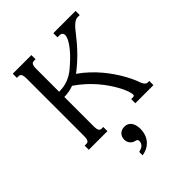

<svg xmlns="http://www.w3.org/2000/svg" viewBox="-273 -858 1278 1278"><g transform="rotate(-45 366.5 -218.5)"><path d="M544.9 -71.8Q542 -84 533.7 -104.2Q525.4 -124.5 511.5 -149.9Q497.6 -175.3 477.5 -204.6Q457.5 -233.9 431.6 -264.2Q405.8 -294.4 373.3 -324Q340.8 -353.5 301.8 -379.9Q279.8 -371.6 257.3 -367.7Q234.9 -363.8 212.9 -363.8V-91.3Q212.9 -75.2 214.6 -64.9Q216.3 -54.7 219.7 -49.1Q223.1 -43.5 228.3 -41.3Q233.4 -39.1 240.7 -39.1H254.9V0H79.6V-39.1H94.2Q101.6 -39.1 106.7 -41.3Q111.8 -43.5 115.2 -49.1Q118.7 -54.7 120.4 -64.9Q122.1 -75.2 122.1 -91.3V-624.5Q122.1 -640.6 120.4 -650.9Q118.7 -661.1 115.2 -666.7Q111.8 -672.4 106.7 -674.6Q101.6 -676.8 94.2 -676.8H79.6V-715.8H254.9V-676.8H240.7Q233.4 -676.8 228.3 -674.6Q223.1 -672.4 219.7 -666.7Q216.3 -661.1 214.6 -650.9Q212.9 -640.6 212.9 -624.5V-412.6Q259.8 -412.6 297.4 -427.2Q335 -441.9 367.2 -468.8Q425.8 -518.1 457.8 -556.6Q489.7 -595.2 501.2 -622.1Q512.7 -648.9 506.1 -662.8Q499.5 -676.8 481.4 -676.8H461.4V-715.8H670.9V-676.8H653.8Q637.2 -676.8 623.8 -668.2Q610.4 -659.7 595.9 -644.3Q581.5 -628.9 564.7 -606.9Q547.9 -585 524.9 -557.9Q502 -530.8 470.7 -499.3Q439.5 -467.8 397 -433.1Q391.6 -429.2 386.7 -425.5Q381.8 -421.9 376.5 -418Q415.5 -390.6 448.5 -359.6Q481.4 -328.6 508.8 -295.9Q536.1 -263.2 557.9 -231Q579.6 -198.7 595.9 -169.2Q612.3 -139.6 623.3 -114.5Q634.3 -89.4 640.1 -71.8Q641.1 -68.4 643.8 -63Q646.5 -57.6 650.9 -52.2Q655.3 -46.9 660.9 -43Q666.5 -39.1 673.8 -39.1H688V0H517.6V-39.1H532.2Q546.4 -39.1 547.9 -46.1Q549.3 -53.2 544.9 -71.8ZM421.4 145.5Q421.4 169.9 414.3 192.1Q407.2 214.4 392.8 232.4Q378.4 250.5 356.9 262.7Q335.4 274.9 306.6 279.3V247.6Q335.9 240.2 347.4 227.5Q358.9 214.8 358.9 196.3Q358.9 187.5 354.5 183.6Q350.1 179.7 341.8 177.7Q321.3 173.8 307.6 158.2Q293.9 142.6 293.9 119.1Q293.9 92.3 310.8 75.4Q327.6 58.6 354.5 58.6Q374 58.6 387 66.4Q399.9 74.2 407.5 86.7Q415 99.1 418.2 114.7Q421.4 130.4 421.4 145.5Z"/></g></svg>

Font: Arian AMU Serif
Style: Regular
Weight: 400
Designer: Ruben Hakobyan (Tarumian)
Foundry: Ruben Hakobyan (Tarumian)
Version: Version 1.002